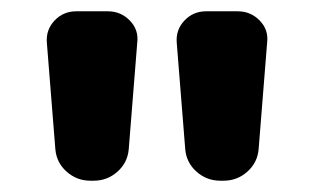

<svg xmlns="http://www.w3.org/2000/svg" viewBox="-20 -790 553 340"><path d="M78 -526 63 -714Q61 -737 76.5 -753.5Q92 -770 115 -770H171Q194 -770 210 -753.5Q226 -737 223 -714L208 -526Q206 -502 188 -486Q170 -470 146 -470H140Q116 -470 98 -486Q80 -502 78 -526ZM308 -526 293 -714Q291 -737 306.5 -753.5Q322 -770 345 -770H401Q424 -770 440 -753.5Q456 -737 453 -714L438 -526Q436 -502 418 -486Q400 -470 376 -470H370Q346 -470 328 -486Q310 -502 308 -526Z"/></svg>

Font: Rounded Mplus 1c ExtraBold
Style: Regular
Weight: 800
Version: Version 1.059.20150529